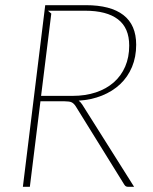

<svg xmlns="http://www.w3.org/2000/svg" viewBox="-20 -723 594 743"><path d="M139 -352H261Q310.5 -352 351 -365.5Q391.5 -379 420.2 -404.2Q449 -429.5 464.5 -465.5Q480 -501.5 480 -546.5Q480 -615 436.5 -648.2Q393 -681.5 309.5 -681.5H165.5L178.5 -670.5ZM312 -703Q408 -703 457.5 -664.8Q507 -626.5 507 -550Q507 -502.5 490.8 -463.8Q474.5 -425 445 -397.2Q415.5 -369.5 374.5 -353Q333.5 -336.5 284.5 -333.5Q292.5 -327.5 298.5 -318L499 0H477.5Q472 0 468.2 -1.5Q464.5 -3 461 -8.5L272.5 -312.5Q265.5 -323 257.2 -327Q249 -331 230.5 -331H136.5L95.5 0H68.5L155 -703Z"/></svg>

Font: Lato ExtraLight
Style: Italic
Weight: 275
Italic angle: -7°
Designer: Lukasz Dziedzic with Adam Twardoch and Botio Nikoltchev
Foundry: tyPoland Lukasz Dziedzic
Version: Version 2.015; 2015-08-06; http://www.latofonts.com/